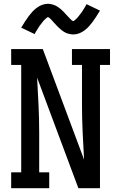

<svg xmlns="http://www.w3.org/2000/svg" viewBox="-20 -994 640 1014"><path d="M39 0V-84H92V-651H39V-735H206L424 -151Q420 -223 416.5 -295.5Q413 -368 413 -441V-651H360V-735H561V-651H508V0H394L176 -584Q180 -512 183.5 -439.5Q187 -367 187 -294V-84H240V0ZM366 -812Q361 -812 355.5 -813Q350 -814 345 -815Q340 -816 335.5 -817.5Q331 -819 326 -821.5Q321 -824 317 -826.5Q313 -829 309 -832Q305 -835 300.5 -839Q296 -843 292 -846.5Q288 -850 284.5 -853.5Q281 -857 277.5 -861Q274 -865 270.5 -868.5Q267 -872 263 -876.5Q259 -881 255.5 -885Q252 -889 249 -892Q246 -895 241.5 -899Q237 -903 234 -903Q229 -903 226.5 -900Q224 -897 219.5 -893.5Q215 -890 212.5 -887Q210 -884 208 -881.5Q206 -879 203.5 -876Q201 -873 198.5 -869.5Q196 -866 193 -862.5Q190 -859 187 -854.5Q184 -850 181.5 -845.5Q179 -841 175.5 -836Q172 -831 169 -825.5Q166 -820 163 -814L92 -848Q103 -866 112.5 -881Q122 -896 131.5 -908.5Q141 -921 150.5 -931.5Q160 -942 173 -952Q186 -962 201.5 -968Q217 -974 234 -974Q239 -974 244.5 -973Q250 -972 255 -971Q260 -970 264.5 -968Q269 -966 274 -964Q279 -962 283 -959Q287 -956 291 -953.5Q295 -951 299.5 -947Q304 -943 308 -939.5Q312 -936 315.5 -932Q319 -928 322.5 -924.5Q326 -921 329.5 -917Q333 -913 337 -909Q341 -905 344.5 -901Q348 -897 351 -894Q354 -891 358.5 -887Q363 -883 366 -883Q371 -883 373.5 -886Q376 -889 380.5 -892.5Q385 -896 387.5 -899Q390 -902 392 -904.5Q394 -907 396.5 -910Q399 -913 401.5 -916.5Q404 -920 407 -923.5Q410 -927 413 -931.5Q416 -936 418.5 -940.5Q421 -945 424.5 -950Q428 -955 431 -960.5Q434 -966 437 -972L508 -938Q497 -920 487.5 -905Q478 -890 468.5 -877.5Q459 -865 449.5 -854.5Q440 -844 427 -834Q414 -824 398.5 -818Q383 -812 366 -812Z"/></svg>

Font: Iosevka Etoile Medium
Style: Regular
Weight: 500
Designer: Belleve Invis
Foundry: Belleve Invis
Version: Version 22.1.2; ttfautohint (v1.8.4)